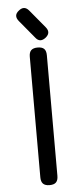

<svg xmlns="http://www.w3.org/2000/svg" viewBox="-59 -909 411 941"><g transform="rotate(-5 146.0 -438.0)"><path d="M146 0Q124.5 0 114.2 -10.2Q104 -20.5 104 -42V-635Q104 -657 114.2 -667Q124.5 -677 146 -677Q168 -677 178 -667Q188 -657 188 -635V-42Q188 -20.5 178 -10.2Q168 0 146 0ZM190 -722Q160.5 -698.5 139 -726L66 -814Q42 -843 70 -865Q98 -888.5 121 -861L194 -773Q217.5 -745 190 -722Z"/></g></svg>

Font: Jura Light
Style: Bold
Weight: 700
Version: Version 5.104